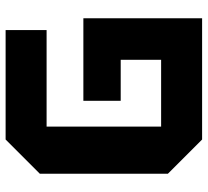

<svg xmlns="http://www.w3.org/2000/svg" viewBox="-48 -692 740 684"><g transform="rotate(-90 322.0 -350.0)"><path d="M45 -122V-578L167 -700H557V-554H213V-146H451V-290H305V-423H599V0H167Z"/></g></svg>

Font: Tektur
Style: Bold
Weight: 700
Designer: Adam Jagosz
Foundry: Adam Jagosz
Version: Version 1.005;gftools[0.9.30]